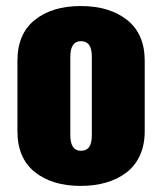

<svg xmlns="http://www.w3.org/2000/svg" viewBox="-20 -609 540 640"><path d="M249 10.7Q153.8 10.7 95.9 -35.6Q38.1 -82 38.1 -171.9V-406.2Q38.1 -496.1 95.9 -542.5Q153.8 -588.9 249 -588.9Q344.7 -588.9 403.6 -542.5Q462.4 -496.1 462.4 -406.2V-171.9Q462.4 -126 446.3 -90.8Q430.2 -55.7 401.1 -33.7Q372.1 -11.7 333.7 -0.5Q295.4 10.7 249 10.7ZM249.5 -106.4Q268.1 -106.4 277.1 -118.9Q286.1 -131.3 286.1 -159.2V-418.9Q286.1 -446.8 277.1 -459.2Q268.1 -471.7 249.5 -471.7Q214.4 -471.7 214.4 -418.9V-159.2Q214.4 -106.4 249.5 -106.4Z"/></svg>

Font: Oswald
Style: Heavy
Weight: 800
Designer: Vernon Adams
Foundry: Vernon Adams
Version: 3.0; ttfautohint (v0.95) -l 8 -r 50 -G 200 -x 0 -w "G" -W -c